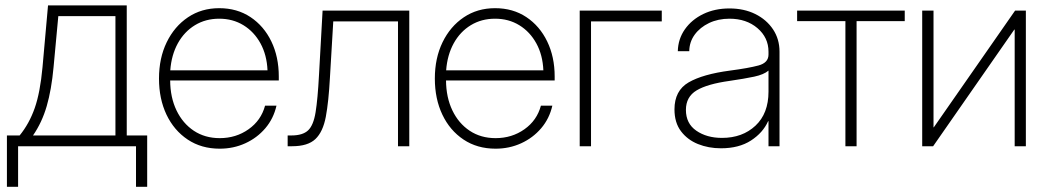

<svg xmlns="http://www.w3.org/2000/svg" viewBox="-20 -556 3984 730"><path d="M6.3 154.3V-41H54.7Q91.3 -85.9 112.1 -145.3Q132.8 -204.6 141.6 -300.3L162.6 -535.6H461.9V-41H539.6V154.3H497.1V0H48.8V154.3ZM105.5 -41H418.9V-494.6H201.7L183.6 -300.3Q175.8 -215.3 157.7 -152.8Q139.6 -90.3 105.5 -41Z M815.4 9.3Q745.6 9.3 693.6 -25.4Q641.6 -60.1 613 -120.1Q584.5 -180.2 584.5 -257.3Q584.5 -335 613.8 -395.3Q643.1 -455.6 694.6 -490.2Q746.1 -524.9 813.5 -524.9Q881.3 -524.9 932.4 -491Q983.4 -457 1011.7 -398.4Q1040 -339.8 1040 -265.1V-250H627Q627.4 -185.5 651.1 -136.2Q674.8 -86.9 717 -58.8Q759.3 -30.8 815.4 -30.8Q877.4 -30.8 925 -64.5Q972.7 -98.1 987.8 -154.3H1031.2Q1020 -105 988.8 -68.4Q957.5 -31.7 912.6 -11.2Q867.7 9.3 815.4 9.3ZM627.4 -288.6H997.1Q994.6 -346.7 970.5 -390.9Q946.3 -435.1 905.8 -460Q865.2 -484.9 813.5 -484.9Q761.7 -484.9 721.2 -460.2Q680.7 -435.5 656.2 -391.4Q631.8 -347.2 627.4 -288.6Z M1073.7 0V-41H1087.9Q1130.9 -41 1151.4 -60.3Q1171.9 -79.6 1179.9 -129.4Q1188 -179.2 1192.9 -271.5L1206.5 -515.6H1536.1V0H1493.2V-474.6H1247.1L1234.4 -260.3Q1229.5 -169.4 1218.8 -112.1Q1208 -54.7 1179.2 -27.3Q1150.4 0 1090.8 0Z M1864.3 9.3Q1794.4 9.3 1742.4 -25.4Q1690.4 -60.1 1661.9 -120.1Q1633.3 -180.2 1633.3 -257.3Q1633.3 -335 1662.6 -395.3Q1691.9 -455.6 1743.4 -490.2Q1794.9 -524.9 1862.3 -524.9Q1930.2 -524.9 1981.2 -491Q2032.2 -457 2060.5 -398.4Q2088.9 -339.8 2088.9 -265.1V-250H1675.8Q1676.3 -185.5 1700 -136.2Q1723.6 -86.9 1765.9 -58.8Q1808.1 -30.8 1864.3 -30.8Q1926.3 -30.8 1973.9 -64.5Q2021.5 -98.1 2036.6 -154.3H2080.1Q2068.8 -105 2037.6 -68.4Q2006.3 -31.7 1961.4 -11.2Q1916.5 9.3 1864.3 9.3ZM1676.3 -288.6H2045.9Q2043.5 -346.7 2019.3 -390.9Q1995.1 -435.1 1954.6 -460Q1914.1 -484.9 1862.3 -484.9Q1810.5 -484.9 1770 -460.2Q1729.5 -435.5 1705.1 -391.4Q1680.7 -347.2 1676.3 -288.6Z M2496.1 -515.6V-474.6H2227.1V0H2184.1V-515.6Z M2721.2 7.8Q2673.8 7.8 2633.8 -8.3Q2593.8 -24.4 2569.1 -57.1Q2544.4 -89.8 2544.4 -140.1Q2544.4 -211.4 2598.1 -242.7Q2651.9 -273.9 2755.4 -287.6Q2826.2 -296.9 2864 -307.1Q2901.9 -317.4 2901.9 -348.6V-359.4Q2901.9 -413.1 2859.9 -449Q2817.9 -484.9 2753.4 -484.9Q2710.4 -484.9 2676 -468.5Q2641.6 -452.1 2621.3 -424.3Q2601.1 -396.5 2600.6 -361.3H2557.1Q2558.1 -407.7 2584 -444.6Q2609.9 -481.4 2653.8 -502.7Q2697.8 -523.9 2753.4 -523.9Q2808.6 -523.9 2851.6 -502.7Q2894.5 -481.4 2919.2 -444.3Q2943.8 -407.2 2943.8 -359.4V0H2901.9V-95.2H2900.4Q2880.9 -51.3 2835.2 -21.7Q2789.6 7.8 2721.2 7.8ZM2725.1 -31.7Q2802.7 -31.7 2852.3 -78.1Q2901.9 -124.5 2901.9 -207.5V-287.6Q2884.3 -272.5 2847.7 -264.6Q2811 -256.8 2754.4 -248.5Q2669.4 -236.8 2628.7 -212.4Q2587.9 -188 2587.9 -138.2Q2587.9 -86.4 2627.4 -59.1Q2667 -31.7 2725.1 -31.7Z M3194.3 0V-475.6H3010.7V-515.6H3419.9V-475.6H3236.8V0Z M3880.4 0H3837.9V-443.4H3836.4L3527.8 0H3486.3V-515.6H3529.3V-71.8H3530.3L3839.4 -515.6H3880.4Z"/></svg>

Font: Inter Display ExtraLight
Style: Regular
Weight: 200
Designer: Rasmus Andersson
Foundry: rsms
Version: Version 4.000;git-a52131595